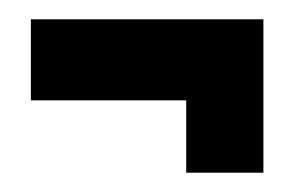

<svg xmlns="http://www.w3.org/2000/svg" viewBox="-20 -302 305 199"><path d="M173 -123H253V-282H12V-198H173Z"/></svg>

Font: Anybody UltraCondensed
Style: Bold
Weight: 700
Width: 1
Version: Version 1.113;gftools[0.9.25]